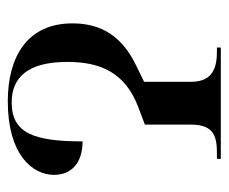

<svg xmlns="http://www.w3.org/2000/svg" viewBox="-67 -520 587 493"><g transform="rotate(-90 226.5 -273.5)"><path d="M65 0H351V-10H342C303 -10 263 -18 263 -76V-197L306 -218C378 -253 413 -305 413 -381C413 -497 327 -547 213 -547C76 -547 24 -484 24 -428C24 -387 51 -355 110 -355C110 -480 131 -537 210 -537C274 -537 314 -496 314 -394C314 -311 288 -246 198 -212L153 -195V-76C153 -15 119 -10 78 -10H65Z"/></g></svg>

Font: Noto Serif Display Medium
Style: Regular
Weight: 500
Designer: Monotype Design Team
Foundry: Monotype Imaging Inc.
Version: Version 2.009